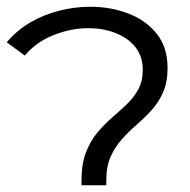

<svg xmlns="http://www.w3.org/2000/svg" viewBox="-38 -552 566 572"><path d="M204.8 0V-14.6Q204.8 -63.5 218 -97.7Q231.1 -132 251.9 -156.8Q272.7 -181.7 296.1 -201.8Q319.4 -222 340.2 -241.9Q361 -261.8 374.2 -286.2Q387.3 -310.6 387.3 -344.1Q387.3 -384.4 364.9 -412.1Q342.5 -439.7 305.5 -453.9Q268.4 -468.1 225.3 -468.1Q173.7 -468.1 121.7 -447.5Q69.7 -426.8 35.8 -386.5L-17.8 -426Q11.3 -461.1 51.7 -484.8Q92.1 -508.5 138.6 -520.2Q185.2 -531.9 230.7 -531.9Q291.1 -531.9 343.6 -512Q396.2 -492.1 428.7 -451.7Q461.2 -411.3 461.2 -349.6Q461.2 -307.4 448 -277.3Q434.9 -247.3 414.1 -224.4Q393.3 -201.5 369.9 -181.2Q346.5 -160.8 325.7 -137.9Q304.9 -114.9 291.8 -85.5Q278.6 -56.1 278.6 -14.6V0Z"/></svg>

Font: Montserrat Thin
Style: Regular
Weight: 100
Designer: Julieta Ulanovsky
Foundry: Julieta Ulanovsky
Version: Version 9.000